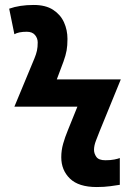

<svg xmlns="http://www.w3.org/2000/svg" viewBox="-20 -744 540 774"><path d="M370 10Q297 10 262 -24Q227 -58 227 -110Q227 -138 234.5 -164.5Q242 -191 254 -220L292 -314H38L119 -509Q126 -526 129 -540Q132 -554 132 -573Q132 -590 121 -603Q110 -616 88 -616Q55 -616 38 -606L17 -709Q59 -724 116 -724Q164 -724 194 -704.5Q224 -685 238 -654Q252 -623 252 -587Q252 -560 248.5 -540.5Q245 -521 236 -496L209 -424H467L382 -216Q375 -198 367 -177.5Q359 -157 359 -140Q359 -125 368.5 -111.5Q378 -98 405 -98Q426 -98 441 -101Q456 -104 463 -107V1Q451 3 425.5 6.5Q400 10 370 10Z"/></svg>

Font: Noto Sans Mono ExtraCondensed
Style: Bold
Weight: 700
Width: 2
Designer: Monotype Design Team
Foundry: Monotype Imaging Inc.
Version: Version 2.014